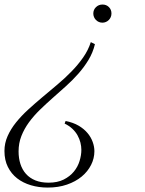

<svg xmlns="http://www.w3.org/2000/svg" viewBox="-20 -598 653 863"><path d="M274.9 -54.2Q309.1 -47.4 333.5 -33Q357.9 -18.6 373.5 0.2Q389.2 19 396.7 40.3Q404.3 61.5 404.3 81.5Q404.3 113.8 389.4 143.3Q374.5 172.9 347.2 195.6Q319.8 218.3 281 231.7Q242.2 245.1 194.3 245.1Q154.3 245.1 118.9 234.6Q83.5 224.1 57.1 203.6Q30.8 183.1 15.4 152.3Q0 121.6 0 80.6Q0 45.4 14.2 13.7Q28.3 -18.1 52 -47.6Q75.7 -77.1 106.4 -105.2Q137.2 -133.3 170.7 -161.4Q204.1 -189.5 237.8 -217.8Q271.5 -246.1 301 -276.4Q330.6 -306.6 353.5 -339.4Q376.5 -372.1 388.2 -408.7L406.7 -399.4Q397.5 -361.3 377.7 -328.6Q357.9 -295.9 332 -266.6Q306.2 -237.3 276.1 -210.4Q246.1 -183.6 216.3 -157.2Q186.5 -130.9 158.9 -104Q131.3 -77.1 110.1 -48.1Q88.9 -19 76.2 13.2Q63.5 45.4 63.5 82.5Q63.5 113.3 71.8 139.2Q80.1 165 96.9 183.8Q113.8 202.6 139.2 212.9Q164.6 223.1 198.2 223.1Q238.3 223.1 266.4 209Q294.4 194.8 312 173.3Q329.6 151.9 337.6 125.7Q345.7 99.6 345.7 75.7Q345.7 60.1 341.6 43.2Q337.4 26.4 328.6 10.5Q319.8 -5.4 305.4 -19Q291 -32.7 270.5 -42.5ZM481 -537.6Q481 -528.8 477.8 -521.2Q474.6 -513.7 469 -508.1Q463.4 -502.4 456.1 -499.3Q448.7 -496.1 440.4 -496.1Q431.6 -496.1 424.3 -499.3Q417 -502.4 411.4 -508.1Q405.8 -513.7 402.6 -521.2Q399.4 -528.8 399.4 -537.1Q399.4 -554.2 411.4 -565.9Q423.3 -577.6 440.9 -577.6Q458 -577.6 469.5 -566.2Q481 -554.7 481 -537.6Z"/></svg>

Font: Petit Formal Script
Style: Regular
Weight: 400
Version: Version 1.001; ttfautohint (v0.8) -G 200 -r 50